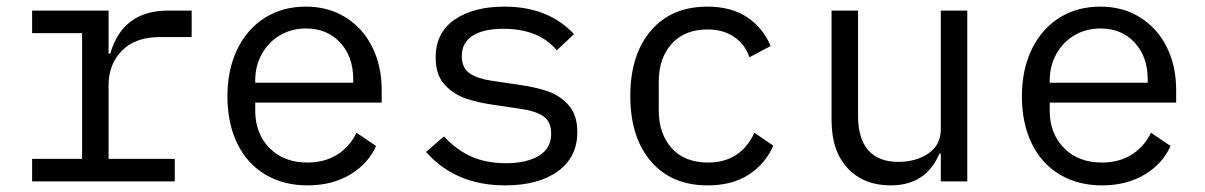

<svg xmlns="http://www.w3.org/2000/svg" viewBox="-20 -548 3640 580"><path d="M77 -68H228V-448H77V-516H308V-386H313Q351 -516 487 -516H559V-436H462Q389 -436 348.5 -395Q308 -354 308 -291V-68H508V0H77Z M667 -257Q667 -338 697 -399.5Q727 -461 780.5 -494.5Q834 -528 904 -528Q972 -528 1024 -495.5Q1076 -463 1104.5 -406Q1133 -349 1133 -276V-238H751V-214Q751 -145 794 -101Q837 -57 909 -57Q960 -57 998 -80.5Q1036 -104 1057 -147L1116 -107Q1092 -53 1037.5 -20.5Q983 12 909 12Q836 12 781 -21Q726 -54 696.5 -115Q667 -176 667 -257ZM751 -305V-298H1047V-309Q1047 -377 1007.5 -419.5Q968 -462 904 -462Q861 -462 826 -441.5Q791 -421 771 -385Q751 -349 751 -305Z M1267 -89 1321 -136Q1359 -95 1404 -75Q1449 -55 1508 -55Q1571 -55 1608 -77.5Q1645 -100 1645 -144Q1645 -181 1621 -197Q1597 -213 1554 -219L1473 -231Q1424 -238 1387 -250.5Q1350 -263 1323 -292.5Q1296 -322 1296 -374Q1296 -449 1353 -488.5Q1410 -528 1504 -528Q1636 -528 1714 -445L1662 -396Q1608 -461 1501 -461Q1440 -461 1407.5 -440Q1375 -419 1375 -379Q1375 -342 1399.5 -326Q1424 -310 1466 -304L1547 -292Q1597 -285 1634 -272.5Q1671 -260 1697.5 -230.5Q1724 -201 1724 -149Q1724 -73 1665 -30.5Q1606 12 1506 12Q1356 12 1267 -89Z M1884 -258Q1884 -382 1946 -455Q2008 -528 2117 -528Q2189 -528 2237 -496Q2285 -464 2308 -409L2244 -375Q2230 -415 2197 -437Q2164 -459 2117 -459Q2048 -459 2009 -415.5Q1970 -372 1970 -302V-214Q1970 -144 2009 -100.5Q2048 -57 2119 -57Q2217 -57 2259 -147L2316 -108Q2292 -53 2242 -20.5Q2192 12 2118 12Q2008 12 1946 -61Q1884 -134 1884 -258Z M2822 -84H2818Q2777 12 2671 12Q2589 12 2540.5 -40Q2492 -92 2492 -185V-516H2572V-199Q2572 -129 2603 -94Q2634 -59 2694 -59Q2747 -59 2784.5 -84.5Q2822 -110 2822 -158V-516H2902V0H2822Z M3067 -257Q3067 -338 3097 -399.5Q3127 -461 3180.5 -494.5Q3234 -528 3304 -528Q3372 -528 3424 -495.5Q3476 -463 3504.5 -406Q3533 -349 3533 -276V-238H3151V-214Q3151 -145 3194 -101Q3237 -57 3309 -57Q3360 -57 3398 -80.5Q3436 -104 3457 -147L3516 -107Q3492 -53 3437.5 -20.5Q3383 12 3309 12Q3236 12 3181 -21Q3126 -54 3096.5 -115Q3067 -176 3067 -257ZM3151 -305V-298H3447V-309Q3447 -377 3407.5 -419.5Q3368 -462 3304 -462Q3261 -462 3226 -441.5Q3191 -421 3171 -385Q3151 -349 3151 -305Z"/></svg>

Font: iA Writer Duo S
Style: Regular
Weight: 400
Designer: Mike Abbink, Paul van der Laan, Pieter van Rosmalen, Oliver Reichenstein
Foundry: Bold Monday and Information Architects Inc.
Version: Version 2.000